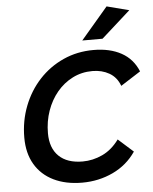

<svg xmlns="http://www.w3.org/2000/svg" viewBox="-62 -1007 852 1067"><g transform="rotate(-5 363.5 -473.0)"><path d="M654 -138Q605 -66 525.5 -28.5Q446 9 354 9Q262 9 194.5 -24Q127 -57 90.5 -119Q54 -181 54 -268Q54 -361 86 -443.5Q118 -526 175.5 -588Q233 -650 310.5 -685Q388 -720 479 -720Q570 -720 634 -685Q698 -650 727 -579L616 -508Q598 -557 557 -580.5Q516 -604 463 -604Q403 -604 352.5 -578.5Q302 -553 265 -508.5Q228 -464 207.5 -405.5Q187 -347 187 -281Q187 -198 233.5 -153Q280 -108 366 -108Q423 -108 476.5 -133Q530 -158 570 -213ZM422 -778 573 -955 697 -923 535 -778Z"/></g></svg>

Font: Livvic SemiBold
Style: Italic
Weight: 600
Italic angle: -10°
Designer: Jacques Le Bailly, Baron von Fonthausen
Version: Version 1.001; ttfautohint (v1.8.2)